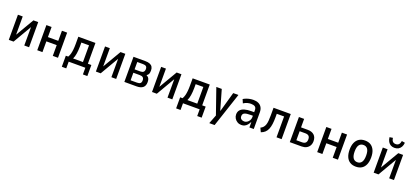

<svg xmlns="http://www.w3.org/2000/svg" viewBox="53 -2064 7687 3575"><g transform="rotate(20 3897.0 -276.5)"><path d="M81 0V-498H176V-116H164L388 -498H483V0H388L389 -384H400L176 0Z M645 0V-498H748V-298H953V-498H1056V0H953V-213H748V0Z M1180 133V-86H1228Q1248 -120 1258 -158Q1268 -196 1273 -243.5Q1278 -291 1278 -353V-498H1617V-86H1686V133H1598V0H1268V133ZM1325 -84H1520V-415H1368V-334Q1367 -259 1357.5 -195.5Q1348 -132 1325 -84Z M1807 0V-498H1902V-116H1890L2114 -498H2209V0H2114L2115 -384H2126L1902 0Z M2371 0V-498H2606Q2660 -498 2695.5 -483.5Q2731 -469 2748 -440.5Q2765 -412 2765 -370Q2765 -330 2755.5 -304.5Q2746 -279 2717 -261L2719 -257Q2743 -246 2756 -230Q2769 -214 2774.5 -192.5Q2780 -171 2780 -142Q2780 -71 2738 -35.5Q2696 0 2615 0ZM2470 -68H2596Q2639 -68 2660.5 -84.5Q2682 -101 2682 -142Q2682 -183 2660.5 -200.5Q2639 -218 2598 -218H2470ZM2470 -285H2585Q2626 -285 2646 -304Q2666 -323 2666 -362Q2666 -399 2646 -415Q2626 -431 2584 -431H2470Z M2919 0V-498H3014V-116H3002L3226 -498H3321V0H3226L3227 -384H3238L3014 0Z M3445 133V-86H3493Q3513 -120 3523 -158Q3533 -196 3538 -243.5Q3543 -291 3543 -353V-498H3882V-86H3951V133H3863V0H3533V133ZM3590 -84H3785V-415H3633V-334Q3632 -259 3622.5 -195.5Q3613 -132 3590 -84Z M4119 180 4205 -42V57L4012 -498H4120L4232 -108H4237L4347 -498H4450L4225 180Z M4690 9Q4646 9 4610.5 -12Q4575 -33 4554 -68Q4533 -103 4533 -145Q4533 -197 4562 -231Q4591 -265 4646 -281Q4701 -297 4778 -297H4849V-227H4793Q4752 -227 4722 -223Q4692 -219 4672.5 -210.5Q4653 -202 4643.5 -186Q4634 -170 4634 -146Q4634 -108 4659 -89.5Q4684 -71 4719 -71Q4747 -71 4774 -88Q4801 -105 4818 -134Q4835 -163 4835 -198V-338Q4835 -385 4807.5 -404.5Q4780 -424 4727 -424Q4694 -424 4657 -414.5Q4620 -405 4581 -379L4549 -454Q4581 -473 4613 -484.5Q4645 -496 4679 -502Q4713 -508 4749 -508Q4804 -508 4846 -488.5Q4888 -469 4911.5 -429.5Q4935 -390 4935 -328V0H4849V-102H4843Q4828 -72 4806.5 -46Q4785 -20 4756.5 -5.5Q4728 9 4690 9Z M5079 12 5042 -66Q5074 -81 5094.5 -104Q5115 -127 5126.5 -160.5Q5138 -194 5142 -240.5Q5146 -287 5146 -348V-498H5487V0H5386V-413H5241V-345Q5241 -268 5233 -209Q5225 -150 5207 -107Q5189 -64 5158 -34.5Q5127 -5 5079 12Z M5649 0V-498H5752V-330H5883Q5967 -330 6013 -287.5Q6059 -245 6059 -168Q6059 -116 6037.5 -79Q6016 -42 5977 -21Q5938 0 5884 0ZM5752 -75H5863Q5909 -75 5932.5 -97Q5956 -119 5956 -166Q5956 -213 5932.5 -233.5Q5909 -254 5865 -254H5752Z M6192 0V-498H6295V-298H6500V-498H6603V0H6500V-213H6295V0Z M6958 9Q6890 9 6842 -20.5Q6794 -50 6768.5 -108Q6743 -166 6743 -250Q6743 -333 6768.5 -390.5Q6794 -448 6842 -478Q6890 -508 6957 -508Q7026 -508 7073 -478Q7120 -448 7145.5 -390.5Q7171 -333 7171 -250Q7171 -166 7146 -108Q7121 -50 7073.5 -20.5Q7026 9 6958 9ZM6957 -78Q7013 -78 7042 -120.5Q7071 -163 7071 -250Q7071 -338 7042 -379Q7013 -420 6958 -420Q6902 -420 6872.5 -379Q6843 -338 6843 -250Q6843 -163 6872.5 -120.5Q6902 -78 6957 -78Z M7311 0V-498H7406V-116H7394L7618 -498H7713V0H7618L7619 -384H7630L7406 0ZM7515 -566Q7472 -566 7440.5 -583.5Q7409 -601 7388.5 -635.5Q7368 -670 7362 -722L7426 -732Q7431 -687 7452.5 -663.5Q7474 -640 7514 -640Q7552 -640 7574 -663.5Q7596 -687 7603 -733L7667 -722Q7663 -672 7643.5 -637.5Q7624 -603 7591.5 -584.5Q7559 -566 7515 -566Z"/></g></svg>

Font: Nunito Sans 7pt Condensed SemiBold
Style: Regular
Weight: 600
Width: 3
Designer: Vernon Adams
Foundry: Vernon Adams
Version: Version 3.101;gftools[0.9.27]